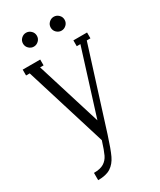

<svg xmlns="http://www.w3.org/2000/svg" viewBox="-197 -695 762 912"><g transform="rotate(-30 184.0 -239.0)"><path d="M288 -484H363V-452H343L205 -15Q183 54 168 85.5Q153 117 128 133.5Q103 150 58 150V110Q93 110 112.5 98Q132 86 142.5 64Q153 42 168 -6L30 -452H10V-484H106V-452H87L197 -98L308 -452H288ZM263 -552Q248 -552 236.5 -563Q225 -574 225 -590Q225 -606 236.5 -617Q248 -628 263 -628Q278 -628 289.5 -617Q301 -606 301 -590Q301 -574 289.5 -563Q278 -552 263 -552ZM111 -552Q96 -552 84.5 -563Q73 -574 73 -590Q73 -606 84.5 -617Q96 -628 111 -628Q126 -628 137.5 -617Q149 -606 149 -590Q149 -574 137.5 -563Q126 -552 111 -552Z"/></g></svg>

Font: Margherita Variable
Style: Regular
Weight: 400
Designer: James Puckett
Foundry: Dunwich Type Founders
Version: Version 1.008